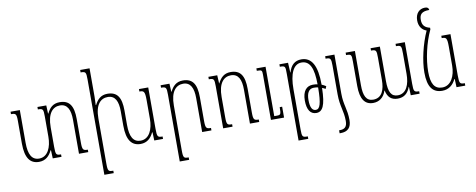

<svg xmlns="http://www.w3.org/2000/svg" viewBox="-78 -1157 4393 1773"><g transform="rotate(-10 2118.0 -271.0)"><path d="M616 -99V-320C616 -444 578 -500 487 -500C423 -500 391 -464 367 -415H364L361 -492H278V-469C325 -469 330 -463 330 -394V-204C330 -106 293 -20 212 -20C144 -20 113 -75 113 -185V-492H26V-469C70 -469 78 -464 78 -396V-184C78 -45 125 10 206 10C267 10 304 -26 328 -77H332L335 0H417V-23C372 -23 366 -28 366 -103V-287C366 -418 418 -470 485 -470C555 -470 581 -410 581 -319V0H668V-23C625 -23 616 -29 616 -99Z M1317 -103V-492H1230V-469C1270 -469 1282 -464 1282 -380V-204C1282 -106 1245 -20 1163 -20C1095 -20 1064 -74 1064 -185V-320C1064 -444 1026 -500 935 -500C872 -500 840 -464 815 -416H811C812 -442 814 -469 814 -496V-760H726V-737C773 -737 778 -731 778 -662V232H866V209C822 209 814 206 814 134V-289C814 -420 866 -470 933 -470C1003 -470 1029 -412 1029 -319V-184C1029 -45 1077 10 1158 10C1219 10 1256 -26 1280 -77H1284L1287 0H1369V-23C1324 -23 1317 -28 1317 -103Z M1823 -23C1780 -23 1771 -29 1771 -99V-320C1771 -444 1733 -500 1642 -500C1579 -500 1547 -464 1522 -415H1520L1516 -492H1433V-469C1480 -469 1485 -463 1485 -394V232H1573V209C1529 209 1521 206 1521 134V-287C1521 -418 1573 -470 1640 -470C1710 -470 1736 -410 1736 -319V0H1823Z M2271 -23C2228 -23 2219 -29 2219 -99V-320C2219 -444 2181 -500 2090 -500C2027 -500 1995 -464 1970 -415H1968L1964 -492H1881V-469C1928 -469 1933 -463 1933 -394V0H2021V-23C1977 -23 1969 -27 1969 -99V-287C1969 -418 2021 -470 2088 -470C2158 -470 2184 -412 2184 -319V0H2271ZM2504 -102H2481C2481 -32 2477 -29 2439 -29H2417V-492H2331V-469H2339C2377 -469 2381 -464 2381 -425V0H2504Z M2599 232H2690V209C2640 209 2635 205 2635 133V-243C2635 -385 2673 -473 2750 -473C2830 -473 2861 -398 2862 -249C2848 -252 2834 -253 2818 -253C2759 -253 2720 -211 2720 -121C2720 -33 2752 10 2805 10C2863 10 2894 -41 2897 -209C2908 -205 2919 -200 2928 -194L2938 -218C2925 -227 2911 -234 2898 -239V-242C2898 -417 2850 -502 2754 -502C2693 -502 2654 -468 2635 -400H2633L2628 -492H2547V-469C2599 -469 2599 -464 2599 -392ZM2754 -121C2754 -181 2773 -224 2821 -224C2835 -224 2849 -223 2862 -220C2861 -64 2843 -19 2806 -19C2774 -19 2754 -47 2754 -121Z M3028 -127C3028 -11 3060 33 3060 129C3060 187 3034 204 2990 204H2984V232H2993C3061 232 3095 198 3095 127C3095 23 3063 -19 3063 -126V-492H2976V-469H2985C3021 -469 3028 -459 3028 -396Z M3636 -492V-470C3684 -470 3688 -464 3688 -393V-201C3688 -103 3656 -20 3575 -20C3514 -20 3489 -64 3489 -170V-492H3402V-470C3450 -470 3454 -464 3454 -394V-186C3454 -94 3427 -20 3344 -20C3279 -20 3255 -73 3255 -170V-492H3168V-469C3217 -469 3220 -465 3220 -398V-169C3220 -48 3260 10 3338 10C3394 10 3439 -20 3460 -85H3462C3475 -22 3509 10 3569 10C3627 10 3665 -19 3687 -80H3689L3692 0H3775V-23C3728 -23 3723 -30 3723 -102V-492Z M3987 10C4048 10 4090 -26 4114 -77H4118L4121 0H4203V-23C4158 -23 4151 -28 4151 -103V-492H4065V-470C4105 -470 4116 -466 4116 -382V-204C4116 -106 4074 -20 3992 -20C3919 -20 3888 -73 3888 -185C3888 -300 3921 -452 3976 -568V-583C3930 -594 3904 -616 3904 -669C3904 -719 3924 -746 3997 -746C3995 -764 3986 -774 3961 -774C3908 -774 3870 -735 3870 -670C3870 -613 3899 -577 3940 -563C3887 -447 3852 -294 3852 -184C3852 -45 3900 10 3987 10Z"/></g></svg>

Font: Noto Serif Armenian ExtraCondensed ExtraLight
Style: Regular
Weight: 200
Width: 2
Designer: Monotype Design Team
Foundry: Monotype Imaging Inc.
Version: Version 2.008